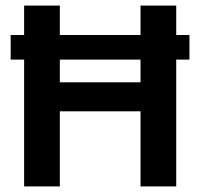

<svg xmlns="http://www.w3.org/2000/svg" viewBox="-20 -670 719 690"><path d="M195 0V-270H485V0H613.3V-455.8H660.8V-544.2H613.3V-650H485V-544.2H195V-650H66.7V-544.2H18.3V-455.8H66.7V0ZM195 -374.2V-455.8H485V-374.2Z"/></svg>

Font: Familjen Grotesk SemiBold
Style: Regular
Weight: 600
Designer: Anders Wikstroem, Jonas Baeckman, Matilda Gysing, Kristian Moeller
Foundry: Familjen STHLM AB
Version: Version 2.000